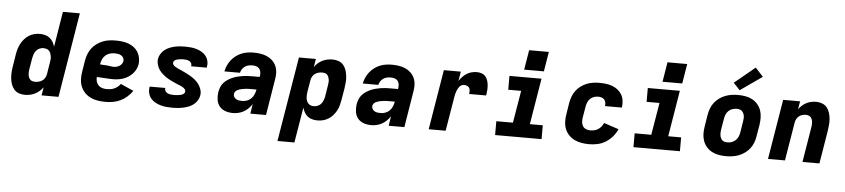

<svg xmlns="http://www.w3.org/2000/svg" viewBox="-51 -1111 7302 1659"><g transform="rotate(5 3600.0 -281.0)"><path d="M176 8Q148 8 123 -1Q98 -10 81.5 -29.5Q65 -49 56.5 -74Q48 -99 45.5 -125.5Q43 -152 45 -180Q47 -208 52 -235L68 -335Q72 -359 79 -382.5Q86 -406 98 -428Q110 -450 127 -469.5Q144 -489 165.5 -502.5Q187 -516 211.5 -522Q236 -528 259 -528Q283 -528 305.5 -522Q328 -516 345 -502.5Q362 -489 373.5 -469.5Q385 -450 391 -428L441 -735H588L467 0H320L332 -71Q318 -52 300 -36.5Q282 -21 261.5 -11Q241 -1 219 3.5Q197 8 176 8ZM255 -112Q271 -112 287.5 -116.5Q304 -121 318 -131Q332 -141 340 -156.5Q348 -172 351 -188L367 -288Q370 -302 371 -316Q372 -330 370 -343Q368 -356 363.5 -368.5Q359 -381 350 -390.5Q341 -400 328 -404Q315 -408 301 -408Q284 -408 267.5 -401Q251 -394 239 -380Q227 -366 221 -349Q215 -332 212 -316L195 -216Q193 -203 192.5 -191Q192 -179 193.5 -167Q195 -155 199.5 -144.5Q204 -134 212 -126Q220 -118 231.5 -115Q243 -112 255 -112Z M877 8Q843 8 809.5 3Q776 -2 747 -15.5Q718 -29 695.5 -52Q673 -75 661 -104.5Q649 -134 647.5 -167.5Q646 -201 652 -235L668 -335Q673 -363 683.5 -390Q694 -417 712 -440.5Q730 -464 755 -482Q780 -500 807 -510.5Q834 -521 862.5 -524.5Q891 -528 918 -528Q947 -528 975 -524.5Q1003 -521 1028.5 -511.5Q1054 -502 1076 -485.5Q1098 -469 1111.5 -446.5Q1125 -424 1130.5 -396.5Q1136 -369 1132 -340Q1128 -318 1117.5 -296.5Q1107 -275 1090.5 -257.5Q1074 -240 1053.5 -227Q1033 -214 1011 -206.5Q989 -199 966.5 -196Q944 -193 921 -193Q904 -193 886.5 -194Q869 -195 851.5 -196Q834 -197 817 -198Q800 -199 782 -200Q780 -180 785.5 -160.5Q791 -141 804.5 -127.5Q818 -114 837 -108.5Q856 -103 877 -103Q893 -103 909.5 -105.5Q926 -108 941.5 -115Q957 -122 970.5 -133Q984 -144 994 -158L1107 -108Q1088 -80 1061.5 -56.5Q1035 -33 1004.5 -18.5Q974 -4 941.5 2Q909 8 877 8ZM921 -300Q933 -300 945.5 -303.5Q958 -307 969.5 -314Q981 -321 989 -332.5Q997 -344 999 -356Q1001 -371 994.5 -384Q988 -397 975.5 -404.5Q963 -412 948.5 -414.5Q934 -417 919 -417Q899 -417 878 -411.5Q857 -406 840 -391.5Q823 -377 814 -357Q805 -337 801 -317L800 -311Q815 -309 830.5 -308.5Q846 -308 861 -307Q876 -306 890.5 -303Q905 -300 921 -300Z M1457 8Q1430 8 1403.5 5.5Q1377 3 1352.5 -4Q1328 -11 1306 -23Q1284 -35 1268 -54Q1252 -73 1245.5 -98Q1239 -123 1243 -149Q1244 -151 1244 -153Q1244 -155 1245 -157H1380Q1379 -156 1379 -155.5Q1379 -155 1379 -155Q1377 -141 1384.5 -129.5Q1392 -118 1403.5 -112.5Q1415 -107 1429 -105Q1443 -103 1457 -103Q1465 -103 1474 -103.5Q1483 -104 1492 -105Q1501 -106 1510 -107.5Q1519 -109 1528 -112.5Q1537 -116 1544.5 -122.5Q1552 -129 1553 -138Q1556 -151 1547.5 -161Q1539 -171 1528.5 -177.5Q1518 -184 1506 -188.5Q1494 -193 1482.5 -198Q1471 -203 1459.5 -208Q1448 -213 1436.5 -218.5Q1425 -224 1414 -229.5Q1403 -235 1392.5 -241.5Q1382 -248 1372 -255.5Q1362 -263 1352.5 -271Q1343 -279 1334.5 -288Q1326 -297 1319 -307Q1312 -317 1307 -328.5Q1302 -340 1298.5 -352Q1295 -364 1294 -377Q1293 -390 1295 -404Q1299 -426 1312 -446.5Q1325 -467 1343.5 -481.5Q1362 -496 1384 -505Q1406 -514 1428 -519Q1450 -524 1472.5 -526Q1495 -528 1517 -528Q1543 -528 1568.5 -525.5Q1594 -523 1618 -516Q1642 -509 1663.5 -496.5Q1685 -484 1700 -465Q1715 -446 1721 -421.5Q1727 -397 1722 -371Q1722 -369 1721.5 -367Q1721 -365 1721 -363H1586Q1586 -364 1586 -364.5Q1586 -365 1586 -366Q1589 -379 1583 -390Q1577 -401 1566 -407Q1555 -413 1542.5 -415Q1530 -417 1517 -417Q1509 -417 1500.5 -416.5Q1492 -416 1484 -415Q1476 -414 1467.5 -412.5Q1459 -411 1451 -407.5Q1443 -404 1436.5 -398Q1430 -392 1428 -383Q1426 -372 1432.5 -363Q1439 -354 1448 -348Q1457 -342 1467 -337.5Q1477 -333 1486 -328H1488Q1512 -317 1535.5 -306Q1559 -295 1581.5 -282Q1604 -269 1624 -253Q1644 -237 1659 -216.5Q1674 -196 1682.5 -170Q1691 -144 1686 -117Q1682 -94 1668.5 -73Q1655 -52 1635.5 -37.5Q1616 -23 1593.5 -14.5Q1571 -6 1548 -1Q1525 4 1502 6Q1479 8 1457 8Z M1980 8Q1946 8 1915 -2.5Q1884 -13 1864 -37Q1844 -61 1839 -94Q1834 -127 1839 -161Q1843 -183 1851 -204Q1859 -225 1874 -242Q1889 -259 1908.5 -272Q1928 -285 1949 -294Q1970 -303 1991.5 -308.5Q2013 -314 2034.5 -317.5Q2056 -321 2077 -322Q2098 -323 2119 -323H2184L2185 -331Q2188 -348 2185.5 -365Q2183 -382 2173 -394.5Q2163 -407 2146.5 -412Q2130 -417 2113 -417Q2097 -417 2080 -413.5Q2063 -410 2048.5 -400Q2034 -390 2024 -375Q2014 -360 2011 -344H1876Q1881 -370 1892 -395Q1903 -420 1920.5 -442.5Q1938 -465 1960.5 -482Q1983 -499 2008.5 -509.5Q2034 -520 2060.5 -524Q2087 -528 2113 -528Q2144 -528 2173.5 -523.5Q2203 -519 2229.5 -507.5Q2256 -496 2277 -476Q2298 -456 2309.5 -430Q2321 -404 2322.5 -373.5Q2324 -343 2318 -313L2267 0H2131L2144 -84Q2131 -63 2112.5 -45Q2094 -27 2072.5 -15Q2051 -3 2027 2.5Q2003 8 1980 8ZM2053 -103Q2073 -103 2094 -111Q2115 -119 2130.5 -135Q2146 -151 2154 -171.5Q2162 -192 2166 -212H2119Q2110 -212 2100 -212Q2090 -212 2080 -211Q2070 -210 2060 -208.5Q2050 -207 2039.5 -205Q2029 -203 2019.5 -200Q2010 -197 2000.5 -192Q1991 -187 1984 -178.5Q1977 -170 1975 -160Q1973 -146 1979.5 -133.5Q1986 -121 1998 -114Q2010 -107 2024 -105Q2038 -103 2053 -103Z M2385 215 2507 -520H2654L2642 -449Q2655 -468 2673 -483.5Q2691 -499 2711.5 -509Q2732 -519 2754 -523.5Q2776 -528 2798 -528Q2825 -528 2850.5 -519Q2876 -510 2892.5 -490.5Q2909 -471 2917 -446Q2925 -421 2928 -394.5Q2931 -368 2928.5 -340Q2926 -312 2922 -285L2905 -185Q2901 -161 2894.5 -137.5Q2888 -114 2876 -92Q2864 -70 2847 -50.5Q2830 -31 2808 -17.5Q2786 -4 2762 2Q2738 8 2714 8Q2690 8 2667.5 2Q2645 -4 2628 -17.5Q2611 -31 2600 -50.5Q2589 -70 2583 -92L2532 215ZM2672 -112Q2689 -112 2706 -119Q2723 -126 2734.5 -140Q2746 -154 2752.5 -171Q2759 -188 2762 -204L2778 -304Q2780 -317 2781 -329Q2782 -341 2780 -353Q2778 -365 2774 -375.5Q2770 -386 2762 -394Q2754 -402 2742 -405Q2730 -408 2718 -408Q2702 -408 2685.5 -403.5Q2669 -399 2655.5 -389Q2642 -379 2633.5 -363.5Q2625 -348 2623 -332L2606 -232Q2604 -218 2603 -204Q2602 -190 2603.5 -177Q2605 -164 2610 -151.5Q2615 -139 2624 -129.5Q2633 -120 2645.5 -116Q2658 -112 2672 -112Z M3180 8Q3146 8 3115 -2.5Q3084 -13 3064 -37Q3044 -61 3039 -94Q3034 -127 3039 -161Q3043 -183 3051 -204Q3059 -225 3074 -242Q3089 -259 3108.5 -272Q3128 -285 3149 -294Q3170 -303 3191.5 -308.5Q3213 -314 3234.5 -317.5Q3256 -321 3277 -322Q3298 -323 3319 -323H3384L3385 -331Q3388 -348 3385.5 -365Q3383 -382 3373 -394.5Q3363 -407 3346.5 -412Q3330 -417 3313 -417Q3297 -417 3280 -413.5Q3263 -410 3248.5 -400Q3234 -390 3224 -375Q3214 -360 3211 -344H3076Q3081 -370 3092 -395Q3103 -420 3120.5 -442.5Q3138 -465 3160.5 -482Q3183 -499 3208.5 -509.5Q3234 -520 3260.5 -524Q3287 -528 3313 -528Q3344 -528 3373.5 -523.5Q3403 -519 3429.5 -507.5Q3456 -496 3477 -476Q3498 -456 3509.5 -430Q3521 -404 3522.5 -373.5Q3524 -343 3518 -313L3467 0H3331L3344 -84Q3331 -63 3312.5 -45Q3294 -27 3272.5 -15Q3251 -3 3227 2.5Q3203 8 3180 8ZM3253 -103Q3273 -103 3294 -111Q3315 -119 3330.5 -135Q3346 -151 3354 -171.5Q3362 -192 3366 -212H3319Q3310 -212 3300 -212Q3290 -212 3280 -211Q3270 -210 3260 -208.5Q3250 -207 3239.5 -205Q3229 -203 3219.5 -200Q3210 -197 3200.5 -192Q3191 -187 3184 -178.5Q3177 -170 3175 -160Q3173 -146 3179.5 -133.5Q3186 -121 3198 -114Q3210 -107 3224 -105Q3238 -103 3253 -103Z M3678 0 3764 -520H3911L3898 -438Q3910 -457 3926.5 -474.5Q3943 -492 3963 -504.5Q3983 -517 4005.5 -522.5Q4028 -528 4050 -528Q4072 -528 4092 -521Q4112 -514 4125 -498.5Q4138 -483 4144.5 -462.5Q4151 -442 4152.5 -421Q4154 -400 4152.5 -378Q4151 -356 4147 -334H4000Q4002 -348 4001.5 -362Q4001 -376 3994.5 -387Q3988 -398 3975.5 -403Q3963 -408 3949 -408Q3938 -408 3927 -402.5Q3916 -397 3908.5 -387.5Q3901 -378 3895.5 -367Q3890 -356 3886 -345Q3882 -334 3879.5 -323Q3877 -312 3875 -301L3825 0Z M4254 0V-120H4398L4445 -400H4333V-520H4611L4545 -120H4657V0ZM4455 -585 4483 -756H4654L4626 -585Z M5070 8Q5037 8 5004 2.5Q4971 -3 4943 -16.5Q4915 -30 4893 -53Q4871 -76 4859.5 -105.5Q4848 -135 4847 -168.5Q4846 -202 4852 -235L4868 -335Q4873 -362 4883 -389Q4893 -416 4910.5 -439.5Q4928 -463 4952.5 -481Q4977 -499 5003.5 -509.5Q5030 -520 5058 -524Q5086 -528 5113 -528Q5142 -528 5170.5 -524.5Q5199 -521 5224.5 -511.5Q5250 -502 5271.5 -485.5Q5293 -469 5307 -445.5Q5321 -422 5325 -394Q5329 -366 5325 -337Q5324 -336 5324 -334.5Q5324 -333 5324 -332H5178Q5178 -332 5178 -332.5Q5178 -333 5178 -334Q5181 -349 5178 -363.5Q5175 -378 5166 -388.5Q5157 -399 5142.5 -403.5Q5128 -408 5113 -408Q5095 -408 5076.5 -402Q5058 -396 5044 -382.5Q5030 -369 5022.5 -351.5Q5015 -334 5012 -316L4995 -216Q4992 -196 4993.5 -176.5Q4995 -157 5005 -141.5Q5015 -126 5033 -119Q5051 -112 5070 -112Q5087 -112 5104.5 -116Q5122 -120 5137.5 -130Q5153 -140 5164.5 -154.5Q5176 -169 5183 -186L5312 -143Q5297 -109 5271.5 -79Q5246 -49 5213 -28.5Q5180 -8 5143 0Q5106 8 5070 8Z M5454 0V-120H5598L5645 -400H5533V-520H5811L5745 -120H5857V0ZM5655 -585 5683 -756H5854L5826 -585Z M6258 8Q6225 8 6193.5 2.5Q6162 -3 6134.5 -17.5Q6107 -32 6087 -55.5Q6067 -79 6057 -108Q6047 -137 6046.5 -169.5Q6046 -202 6052 -235L6068 -335Q6073 -363 6083 -390Q6093 -417 6111 -440.5Q6129 -464 6153.5 -481.5Q6178 -499 6205 -509.5Q6232 -520 6260 -524Q6288 -528 6316 -528Q6348 -528 6380 -522.5Q6412 -517 6439 -502.5Q6466 -488 6486 -464.5Q6506 -441 6516 -412Q6526 -383 6526.5 -350.5Q6527 -318 6522 -285L6505 -185Q6501 -157 6490.5 -130Q6480 -103 6462 -79.5Q6444 -56 6419.5 -38.5Q6395 -21 6368 -10.5Q6341 0 6313 4Q6285 8 6258 8ZM6260 -112Q6278 -112 6296 -118Q6314 -124 6328.5 -137.5Q6343 -151 6351 -168.5Q6359 -186 6362 -204L6378 -304Q6380 -317 6381 -329.5Q6382 -342 6380 -353.5Q6378 -365 6372.5 -376Q6367 -387 6358.5 -394.5Q6350 -402 6338 -405Q6326 -408 6314 -408Q6296 -408 6277.5 -402Q6259 -396 6244.5 -382.5Q6230 -369 6222.5 -351.5Q6215 -334 6212 -316L6195 -216Q6193 -203 6192.5 -190.5Q6192 -178 6194 -166.5Q6196 -155 6201 -144Q6206 -133 6214.5 -125.5Q6223 -118 6235 -115Q6247 -112 6260 -112ZM6325 -570 6269 -630 6447 -777 6515 -703Z M6621 0 6707 -520H6854L6842 -450Q6855 -468 6872 -483.5Q6889 -499 6909 -509Q6929 -519 6950.5 -523.5Q6972 -528 6993 -528Q7020 -528 7045 -518.5Q7070 -509 7086 -489.5Q7102 -470 7110 -445Q7118 -420 7120.5 -393.5Q7123 -367 7120.5 -339.5Q7118 -312 7114 -285L7067 0H6920Q6932 -76 6945 -152Q6958 -228 6970 -304Q6972 -316 6973 -328Q6974 -340 6972.5 -352Q6971 -364 6967 -374.5Q6963 -385 6955.5 -393Q6948 -401 6936.5 -404.5Q6925 -408 6913 -408Q6898 -408 6882 -403.5Q6866 -399 6853 -388Q6840 -377 6832.5 -362Q6825 -347 6823 -332L6768 0Z"/></g></svg>

Font: Iosevka SS04 Heavy Extended
Style: Italic
Weight: 900
Width: 7
Italic angle: -9°
Monospace: yes
Designer: Belleve Invis
Foundry: Belleve Invis
Version: Version 19.0.0; ttfautohint (v1.8.4)